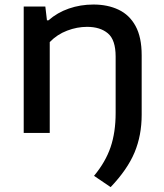

<svg xmlns="http://www.w3.org/2000/svg" viewBox="-20 -572 705 826"><path d="M456 233 384.5 184.5Q434 125 455.8 61Q477.5 -3 477.5 -86V-328.5Q477.5 -400.5 444.2 -428.5Q411 -456.5 354.5 -456.5Q311.5 -456.5 268.8 -440.2Q226 -424 194 -391V0H82V-544H175L182 -484.5H188.5Q226.5 -518 276.2 -535.2Q326 -552.5 382 -552.5Q443.5 -552.5 490.2 -530.2Q537 -508 563.2 -460Q589.5 -412 589.5 -334.5V-78Q589.5 10.5 558.8 84Q528 157.5 456 233Z"/></svg>

Font: Encode Sans Expanded Expanded Medium
Style: Regular
Weight: 500
Width: 7
Designer: Multiple Designers
Foundry: Impallari Type
Version: Version 3.000; ttfautohint (v1.8.3) -l 8 -r 50 -G 200 -x 14 